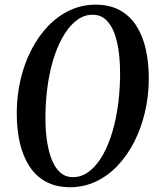

<svg xmlns="http://www.w3.org/2000/svg" viewBox="-20 -772 662 802"><path d="M273 10Q214 10 171.5 -13.2Q129 -36.5 102 -78.8Q75 -121 62.2 -178.2Q49.5 -235.5 50 -303.5Q50.5 -375 66.2 -441.2Q82 -507.5 111.2 -564.2Q140.5 -621 181 -663.2Q221.5 -705.5 271.8 -729Q322 -752.5 379.5 -752.5Q438.5 -752.5 481 -729Q523.5 -705.5 550.2 -663.2Q577 -621 589.5 -564Q602 -507 601.5 -440Q601 -369 585.2 -302.5Q569.5 -236 540.5 -179.2Q511.5 -122.5 471.2 -80Q431 -37.5 380.8 -13.8Q330.5 10 273 10ZM284.5 -32Q318.5 -32 347.8 -52.5Q377 -73 401 -110.5Q425 -148 442.5 -199.5Q460 -251 470 -313.5Q480 -376 481.5 -446Q482.5 -500.5 477 -548.2Q471.5 -596 458 -632.5Q444.5 -669 422 -689.8Q399.5 -710.5 367 -710.5Q333.5 -710.5 304.2 -690Q275 -669.5 251 -632Q227 -594.5 209.2 -543.5Q191.5 -492.5 181.5 -430.8Q171.5 -369 170 -300Q168.5 -245 174.5 -196.5Q180.5 -148 194 -111Q207.5 -74 230 -53Q252.5 -32 284.5 -32Z"/></svg>

Font: Merriweather 72pt Medium
Style: Italic
Weight: 500
Italic angle: -7.8°
Version: Version 2.101